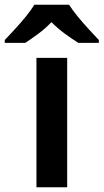

<svg xmlns="http://www.w3.org/2000/svg" viewBox="-73 -786 435 806"><path d="M209 0H80V-543H209ZM217 -766Q231 -744 253.5 -716.5Q276 -689 300 -663Q324 -637 342 -618V-606H256Q230 -622 200 -644Q170 -666 143 -693Q117 -666 88 -644.5Q59 -623 33 -606H-53V-618Q-34 -638 -10.5 -663.5Q13 -689 35.5 -716.5Q58 -744 71 -766Z"/></svg>

Font: Noto Sans Sora Sompeng SemiBold
Style: Regular
Weight: 600
Version: Version 2.101